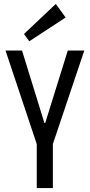

<svg xmlns="http://www.w3.org/2000/svg" viewBox="-20 -957 456 977"><path d="M8 -700H92L206 -331H210L325 -700H409L248 -221H168ZM167 -259H249V0H167ZM314 -868 129 -747 102 -784 264 -937Z"/></svg>

Font: Pathway Extreme Condensed
Style: Regular
Weight: 400
Width: 3
Version: Version 1.001;gftools[0.9.26]